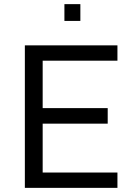

<svg xmlns="http://www.w3.org/2000/svg" viewBox="-20 -907 643 927"><path d="M100 0V-688H547V-614H186V-385H500V-310H186V-74H547V0ZM291 -806V-887H368V-806Z"/></svg>

Font: Saira
Style: Regular
Weight: 400
Designer: Hector Gatti with collaboration of the Omnibus-Type team
Foundry: Omnibus-Type
Version: Version 1.100; ttfautohint (v1.8.3)